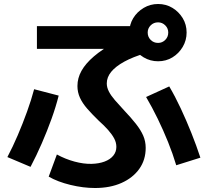

<svg xmlns="http://www.w3.org/2000/svg" viewBox="-20 -875 1040 962"><path d="M456 67Q397 67 333 51.5Q269 36 224 10L265 -101Q307 -78 353 -65.5Q399 -53 439 -54Q476 -55 504 -65.5Q532 -76 547.5 -95Q563 -114 563 -139Q563 -161 552 -181.5Q541 -202 521.5 -224Q502 -246 475 -270Q441 -303 417 -330.5Q393 -358 380.5 -385.5Q368 -413 368 -444Q368 -484 388.5 -520.5Q409 -557 450.5 -592.5Q492 -628 554 -662L575 -630H165V-744H701L711 -609Q646 -590 602.5 -566Q559 -542 537 -515Q515 -488 515 -457Q515 -437 525.5 -416.5Q536 -396 555.5 -373.5Q575 -351 601 -323Q637 -285 661 -254.5Q685 -224 697.5 -195.5Q710 -167 710 -134Q710 -74 678 -29Q646 16 589 41.5Q532 67 456 67ZM17 -88Q44 -139 69 -197.5Q94 -256 115.5 -315.5Q137 -375 151 -428L274 -396Q260 -340 238 -279Q216 -218 189.5 -157Q163 -96 133 -39ZM863 -47Q846 -104 822 -163.5Q798 -223 770 -280.5Q742 -338 712 -389L828 -442Q858 -391 886 -331Q914 -271 939 -208.5Q964 -146 984 -85ZM772 -568Q733 -568 700 -587.5Q667 -607 647.5 -640Q628 -673 628 -712Q628 -752 647.5 -784Q667 -816 700 -835.5Q733 -855 772 -855Q812 -855 844 -835.5Q876 -816 895.5 -784Q915 -752 915 -712Q915 -673 895.5 -640Q876 -607 844 -587.5Q812 -568 772 -568ZM772 -660Q793 -660 808 -675Q823 -690 823 -712Q823 -733 808 -748Q793 -763 772 -763Q750 -763 735 -748Q720 -733 720 -712Q720 -690 735 -675Q750 -660 772 -660Z"/></svg>

Font: M PLUS 1 Code
Style: Bold
Weight: 700
Designer: Coji Morishita
Foundry: UNDERFOREST DESIGN
Version: Version 1.002